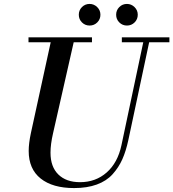

<svg xmlns="http://www.w3.org/2000/svg" viewBox="-20 -944 882 977"><path d="M448 -754V-729H355L250 -266Q237 -210 237 -167Q237 -95 277 -56Q317 -17 387 -17Q467 -17 523 -66.5Q579 -116 598 -205L709 -729H600V-754H842V-729H739L633 -231Q621 -175 602.5 -133.5Q584 -92 553 -57.5Q522 -23 472.5 -5Q423 13 357 13Q248 13 187 -35.5Q126 -84 126 -176Q126 -214 137 -266L238 -729H125V-754ZM436 -924Q458 -924 474.5 -908Q491 -892 491 -869Q491 -846 475 -830Q459 -814 436 -814Q413 -814 397 -830Q381 -846 381 -869Q381 -892 397 -908Q413 -924 436 -924ZM626 -924Q648 -924 664.5 -908Q681 -892 681 -869Q681 -846 665 -830Q649 -814 626 -814Q603 -814 587 -830Q571 -846 571 -869Q571 -892 587 -908Q603 -924 626 -924Z"/></svg>

Font: Libre Bodoni
Style: Italic
Weight: 400
Italic angle: -13°
Designer: Pablo Impallari, Rodrigo Fuenzalida
Foundry: Pablo Impallari, Rodrigo Fuenzalida
Version: Version 1.001